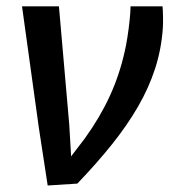

<svg xmlns="http://www.w3.org/2000/svg" viewBox="-20 -577 542 606"><path d="M130.5 8.5 102.5 -174.5 49.5 -557H166L198.5 -184.5L204.5 -83.5L248 -140.5Q295.5 -206.5 326.2 -273.2Q357 -340 373.5 -414Q378 -432.5 382.2 -459.8Q386.5 -487 389.2 -513.8Q392 -540.5 392 -557H493Q494 -548.5 494.5 -526.2Q495 -504 494 -489Q489.5 -422.5 469.8 -361.2Q450 -300 415.8 -240.8Q381.5 -181.5 333.5 -121.5Q285.5 -61.5 224 2.5Z"/></svg>

Font: Koeln Type Sans
Style: Italic
Weight: 400
Italic angle: -7.5°
Designer: Eben Sorkin
Foundry: Eben Sorkin
Version: Version 2.001